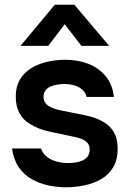

<svg xmlns="http://www.w3.org/2000/svg" viewBox="-20 -789 551 816"><path d="M261 7Q223 7 185.5 -1Q148 -9 115 -27.5Q82 -46 60 -78Q38 -110 31 -158H154Q162 -136 179.5 -122.5Q197 -109 220.5 -102.5Q244 -96 267 -96Q281 -96 297.5 -98Q314 -100 328.5 -106Q343 -112 352 -123.5Q361 -135 361 -154Q361 -172 351 -182.5Q341 -193 324 -199.5Q307 -206 283 -210Q240 -219 191 -229.5Q142 -240 106 -263Q91 -272 80 -284Q69 -296 61.5 -310.5Q54 -325 50.5 -342Q47 -359 47 -379Q47 -421 64.5 -450.5Q82 -480 111.5 -498.5Q141 -517 179 -526Q217 -535 257 -535Q311 -535 355 -518Q399 -501 428.5 -466Q458 -431 464 -377H348Q343 -402 317.5 -417Q292 -432 253 -432Q239 -432 224 -429.5Q209 -427 195.5 -421.5Q182 -416 173.5 -405Q165 -394 165 -378Q165 -363 172.5 -352Q180 -341 195.5 -333.5Q211 -326 232 -321Q266 -314 303 -307Q340 -300 367 -293Q399 -284 425 -267.5Q451 -251 465.5 -224.5Q480 -198 480 -157Q480 -109 460.5 -77Q441 -45 409 -27Q377 -9 338 -1Q299 7 261 7ZM67 -594 213 -769H296L444 -594H326L255 -686L185 -594Z"/></svg>

Font: Onest SemiBold
Style: Regular
Weight: 600
Designer: Dmitri Voloshin, Andrey Kudryavtsev
Foundry: Dmitri Voloshin, Andrey Kudryavtsev
Version: Version 1.000;gftools[0.9.33]